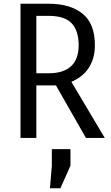

<svg xmlns="http://www.w3.org/2000/svg" viewBox="-20 -740 597 1030"><path d="M441 0 280 -282H175V0H90V-720H240Q357 -720 423 -666.5Q489 -613 489 -498Q489 -457 479 -425.5Q469 -394 452 -370Q435 -346 412 -329Q389 -312 363 -301L542 0ZM175 -655V-347H242Q320 -347 361 -384.5Q402 -422 402 -498Q402 -574 365 -614.5Q328 -655 239 -655ZM304 270H248L258 150V60H358V149Z"/></svg>

Font: Carrois Gothic
Style: Regular
Weight: 400
Designer: Ralph du Carrois
Foundry: Ralph du Carrois
Version: Version 1.002